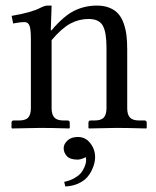

<svg xmlns="http://www.w3.org/2000/svg" viewBox="-20 -462 561 692"><path d="M260.7 31.7Q288.1 31.7 305.4 54Q322.8 76.2 322.8 104.5Q322.8 113.8 320.3 125.2Q317.9 136.7 310.8 151.6Q303.7 166.5 292.5 178.7Q281.2 190.9 261 200Q240.7 209 215.3 210L211.4 193.4Q232.9 189 248.8 179.7Q264.6 170.4 272.2 160.9Q279.8 151.4 284.4 139.9Q289.1 128.4 289.8 123Q290.5 117.7 290.5 114.3Q290.5 108.9 289.1 104.5Q271.5 113.3 259.8 113.3Q232.4 113.3 220.9 100.6Q209.5 87.9 209.5 71.8Q209.5 57.6 222.9 44.7Q236.3 31.7 260.7 31.7ZM363.8 -71.8V-290.5Q363.8 -346.2 350.3 -369.9Q336.9 -393.6 299.3 -393.6Q264.6 -393.6 233.6 -377Q202.6 -360.4 166 -317.4V-71.8Q166 -49.3 175.8 -38.6Q185.5 -27.8 209 -27.8H223.1Q231.4 -27.8 231.4 -19.5V-1L229.5 1Q166 -1 127 -1L23.4 1L21.5 -1V-19.5Q21.5 -27.8 29.3 -27.8H48.3Q72.3 -27.8 81.8 -38.6Q91.3 -49.3 91.3 -71.8V-320.8Q91.3 -358.4 85.9 -370.4Q80.6 -382.3 68.8 -382.3Q51.3 -382.3 27.3 -377.4L22 -404.8Q93.8 -417 125 -433.6Q141.6 -441.9 150.9 -441.9H166L163.1 -353H166Q210.4 -405.3 248.3 -423.6Q286.1 -441.9 329.1 -441.9Q355.5 -441.9 375 -433.8Q394.5 -425.8 406.5 -412.1Q418.5 -398.4 425.8 -377.7Q433.1 -356.9 435.8 -334.7Q438.5 -312.5 438.5 -283.7V-71.8Q438.5 -49.3 448.2 -38.6Q458 -27.8 481.4 -27.8H500.5Q508.8 -27.8 508.8 -19.5V-1L506.8 1Q438.5 -1 399.4 -1L300.8 1L298.8 -1V-19.5Q298.8 -27.8 306.6 -27.8H320.8Q344.7 -27.8 354.2 -38.6Q363.8 -49.3 363.8 -71.8Z"/></svg>

Font: Libertinage
Style: b
Weight: 400
Designer: OSP
Foundry: OSP
Version: Version 1.0; 2008; OFL relea